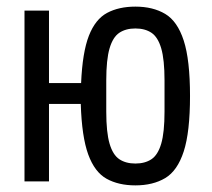

<svg xmlns="http://www.w3.org/2000/svg" viewBox="-20 -548 640 580"><path d="M389 12Q338 12 302 -8Q266 -28 246.5 -81.5Q227 -135 224 -234H128V0H54V-516H128V-297H225Q229 -390 248.5 -440Q268 -490 303.5 -509Q339 -528 389 -528Q442 -528 479 -506Q516 -484 535 -425.5Q554 -367 554 -258Q554 -149 535 -90.5Q516 -32 479 -10Q442 12 389 12ZM389 -54Q418 -54 437.5 -67Q457 -80 467 -114Q477 -148 477 -211V-305Q477 -368 467 -402Q457 -436 437.5 -449Q418 -462 389 -462Q360 -462 340.5 -449Q321 -436 311 -402Q301 -368 301 -305V-211Q301 -148 311 -114Q321 -80 340.5 -67Q360 -54 389 -54Z"/></svg>

Font: Lilex
Style: Regular
Weight: 400
Monospace: yes
Designer: Mike Abbink, Paul van der Laan, Pieter van Rosmalen, Mikhael Khrustik
Foundry: Mikhael Khrustik
Version: Version 2.510